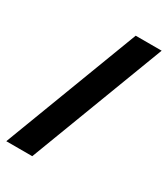

<svg xmlns="http://www.w3.org/2000/svg" viewBox="-182 -808 790 903"><g transform="rotate(30 212.5 -357.0)"><path d="M423 -724H282L3 10H144Z"/></g></svg>

Font: Noto Sans Myanmar ExtraCondensed Black
Style: Regular
Weight: 900
Width: 2
Designer: Monotype Design Team
Foundry: Monotype Imaging Inc.
Version: Version 2.107